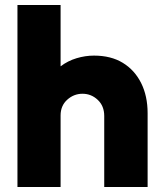

<svg xmlns="http://www.w3.org/2000/svg" viewBox="-20 -750 661 770"><path d="M50 0V-730H223V-484Q252 -506 287 -516.5Q322 -527 357 -527Q425 -527 472.5 -498Q520 -469 546 -417Q572 -365 572 -296V0H398V-285Q398 -325 372 -349.5Q346 -374 311 -374Q276 -374 249.5 -350Q223 -326 223 -287V0Z"/></svg>

Font: MuseoModerno ExtraBold
Style: Regular
Weight: 800
Designer: Pablo Cosgaya, Héctor Gatti, Marcela Romero, and the Authors of The MuseoModerno Project.
Foundry: Omnibus-Type Team
Version: Version 1.001